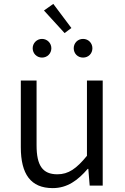

<svg xmlns="http://www.w3.org/2000/svg" viewBox="-20 -954 642 987"><path d="M251 13C326 13 380 -27 431 -86H434L441 0H508V-540H427V-153C373 -87 332 -58 275 -58C199 -58 168 -103 168 -207V-540H87V-197C87 -59 138 13 251 13ZM312 -784 347 -810 254 -934 206 -900ZM196 -658C223 -658 244 -679 244 -706C244 -732 223 -754 196 -754C169 -754 148 -732 148 -706C148 -679 169 -658 196 -658ZM407 -658C435 -658 455 -679 455 -706C455 -732 435 -754 407 -754C379 -754 359 -732 359 -706C359 -679 379 -658 407 -658Z"/></svg>

Font: Noto Sans CJK JP DemiLight
Style: Regular
Weight: 350
Designer: Ryoko NISHIZUKA (kana & ideographs); Paul D. Hunt (Latin, Greek & Cyrillic); Wenlong ZHANG (bopomofo); Sandoll Communica
Foundry: Adobe Systems Incorporated
Version: Version 1.004;PS 1.004;hotconv 1.0.82;makeotf.lib2.5.63406